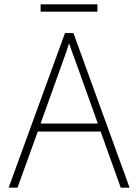

<svg xmlns="http://www.w3.org/2000/svg" viewBox="-20 -869 640 889"><path d="M168 -815H431V-849H168ZM20 0H61L155 -260H446L539 0H580L320 -716H281ZM268 -576C278 -602 290 -637 300 -669C310 -637 324 -601 333 -576L433 -297H168Z"/></svg>

Font: Noto Sans Mono ExtraLight
Style: Regular
Weight: 200
Designer: Monotype Design Team
Foundry: Monotype Imaging Inc.
Version: Version 2.014